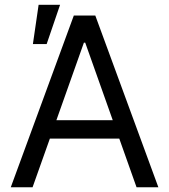

<svg xmlns="http://www.w3.org/2000/svg" viewBox="-20 -793 716 813"><path d="M25.6 0 292.6 -727.3H383.5L650.6 0H558.2L485.1 -206H191.1L117.9 0ZM457.4 -284.1 340.9 -612.2H335.2L218.8 -284.1ZM143.5 -772.7H234.4L177.6 -606.5H119.3Z"/></svg>

Font: Interop
Style: Regular
Weight: 400
Designer: Rasmus Andersson, Google, Jang Haemin
Foundry: jhaemin
Version: Version 1.008